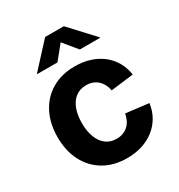

<svg xmlns="http://www.w3.org/2000/svg" viewBox="-180 -875 939 1008"><g transform="rotate(-30 289.0 -371.5)"><path d="M299.8 11.2Q219.2 11.2 159.9 -23.7Q100.6 -58.6 68.4 -121.1Q36.1 -183.6 36.1 -266.1Q36.1 -349.1 68.4 -411.9Q100.6 -474.6 159.9 -509.5Q219.2 -544.4 299.8 -544.4Q349.6 -544.4 391.1 -531Q432.6 -517.6 464.4 -492.7Q496.1 -467.8 516.1 -432.9Q536.1 -397.9 542.5 -355L405.3 -337.9Q401.4 -358.9 392.6 -375.5Q383.8 -392.1 370.6 -404.1Q357.4 -416 340.3 -422.4Q323.2 -428.7 301.8 -428.7Q263.7 -428.7 237.3 -408.4Q210.9 -388.2 197.3 -351.8Q183.6 -315.4 183.6 -266.6Q183.6 -218.3 197.3 -181.9Q210.9 -145.5 237.3 -125Q263.7 -104.5 301.8 -104.5Q323.2 -104.5 340.6 -111.1Q357.9 -117.7 371.1 -129.6Q384.3 -141.6 393.1 -158.9Q401.9 -176.3 405.8 -197.8L543.5 -181.2Q537.6 -137.2 517.6 -102.1Q497.6 -66.9 465.6 -41.5Q433.6 -16.1 391.6 -2.4Q349.6 11.2 299.8 11.2ZM231.9 -607.4H109.4V-610.4L242.7 -755.4H356L490.2 -610.4V-607.4H367.7L299.3 -690.4Z"/></g></svg>

Font: Inter 20pt
Style: Bold
Weight: 700
Version: Version 4.001;git-66647c0bb